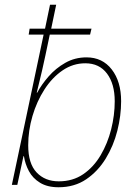

<svg xmlns="http://www.w3.org/2000/svg" viewBox="-20 -780 565 810"><path d="M227 10Q180 10 149 -9Q118 -28 102 -58Q86 -88 81 -121H79L53 0H30L164 -634H101L105 -659H170L191 -760H217L196 -659H366L360 -634H190Q170 -537 157.5 -482.5Q145 -428 135 -389H137Q155 -423 185 -457.5Q215 -492 255.5 -515Q296 -538 345 -538Q412 -538 451.5 -487Q491 -436 491 -353Q491 -292 475 -228.5Q459 -165 426 -111Q393 -57 343.5 -23.5Q294 10 227 10ZM228 -15Q287 -15 331 -45Q375 -75 404.5 -125Q434 -175 449 -234.5Q464 -294 464 -353Q464 -426 431.5 -469.5Q399 -513 340 -513Q288 -513 244 -483Q200 -453 167.5 -402.5Q135 -352 117 -290.5Q99 -229 99 -167Q99 -90 134.5 -52.5Q170 -15 228 -15Z"/></svg>

Font: Noto Sans Disp Thin
Style: Italic
Weight: 100
Italic angle: -12°
Designer: Monotype Design Team
Foundry: Monotype Imaging Inc.
Version: Version 2.000;GOOG;noto-source:20170915:90ef993387c0